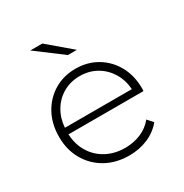

<svg xmlns="http://www.w3.org/2000/svg" viewBox="-168 -858 956 996"><g transform="rotate(-30 310.0 -360.5)"><path d="M324 4Q245 4 184.5 -30Q124 -64 89.5 -124Q55 -184 55 -261Q55 -339 87.5 -398.5Q120 -458 176.5 -492Q233 -526 305 -526Q376 -526 432.5 -492.5Q489 -459 521.5 -400Q554 -341 554 -263Q554 -260 553.5 -256Q553 -252 553 -249H104Q107 -187 136 -140Q165 -93 214 -67Q263 -41 325 -41Q375 -41 418.5 -59Q462 -77 492 -114L521 -81Q486 -39 435 -17.5Q384 4 324 4ZM105 -288H506Q502 -344 475 -388Q448 -432 404 -457Q360 -482 305 -482Q250 -482 206 -457Q162 -432 135.5 -388Q109 -344 105 -288ZM307 -607 150 -725H222L361 -607Z"/></g></svg>

Font: Montserrat Light
Style: Regular
Weight: 300
Designer: Julieta Ulanovsky
Foundry: Julieta Ulanovsky
Version: Version 9.000; ttfautohint (v1.8.4.7-5d5b)